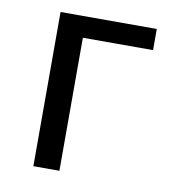

<svg xmlns="http://www.w3.org/2000/svg" viewBox="-62 -541 535 596"><g transform="rotate(10 205.5 -243.0)"><path d="M81.9 0V-486H385.2V-419.3H164V0Z"/></g></svg>

Font: SourceSans3VF
Style: Regular
Weight: 200
Designer: Paul D. Hunt
Foundry: Adobe
Version: Version 3.052;hotconv 1.1.0;makeotfexe 2.6.0